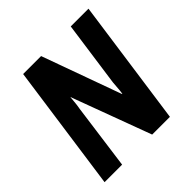

<svg xmlns="http://www.w3.org/2000/svg" viewBox="-163 -736 867 867"><g transform="rotate(-45 270.5 -302.5)"><path d="M222.7 -605.3 360 -225.3H361.3Q364 -233.3 368 -292L412 -605.3H525.3L440 0H326.7L185.3 -381.3Q184 -372 182.7 -353.3Q181.3 -334.7 177.3 -313.3L134.7 0H22.7L108 -605.3Z"/></g></svg>

Font: Timmana
Style: Regular
Weight: 400
Designer: Appaji Ambarisha Darbha
Foundry: Andhrapradesh Society for Knowledge Networks
Version: Version 1.0.4; ttfautohint (v1.2.42-39fb)